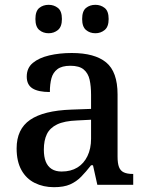

<svg xmlns="http://www.w3.org/2000/svg" viewBox="-20 -767 613 797"><path d="M204 10Q160 10 124.5 -7.5Q89 -25 69 -61Q49 -97 49 -151Q49 -231 105 -269.5Q161 -308 276 -312L358 -315V-373Q358 -409 352 -436Q346 -463 327.5 -478.5Q309 -494 272 -494Q237 -494 218.5 -480Q200 -466 193.5 -442Q187 -418 187 -385Q139 -385 115 -400Q91 -415 91 -449Q91 -485 116.5 -506Q142 -527 184.5 -537Q227 -547 278 -547Q373 -547 420.5 -508Q468 -469 468 -375V-117Q468 -89 474 -73.5Q480 -58 494 -51.5Q508 -45 530 -45H533V0H384L366 -81H358Q337 -54 317 -33.5Q297 -13 271 -1.5Q245 10 204 10ZM236 -55Q274 -55 301 -71.5Q328 -88 343 -119Q358 -150 358 -191V-270L300 -267Q247 -265 217 -250.5Q187 -236 174.5 -210Q162 -184 162 -146Q162 -116 170 -96Q178 -76 194.5 -65.5Q211 -55 236 -55ZM376 -629Q353 -629 337 -642.5Q321 -656 321 -688Q321 -721 337 -734Q353 -747 376 -747Q398 -747 414.5 -734Q431 -721 431 -688Q431 -656 414.5 -642.5Q398 -629 376 -629ZM182 -629Q159 -629 143 -642.5Q127 -656 127 -688Q127 -721 143 -734Q159 -747 182 -747Q204 -747 220.5 -734Q237 -721 237 -688Q237 -656 220.5 -642.5Q204 -629 182 -629Z"/></svg>

Font: Noto Serif Hebrew Medium
Style: Regular
Weight: 500
Version: Version 2.003